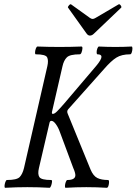

<svg xmlns="http://www.w3.org/2000/svg" viewBox="-20 -889 649 912"><path d="M5 3Q1 3 1.5 -6Q2 -15 5.5 -24.5Q9 -34 13 -34Q60 -34 73.5 -48Q87 -62 94 -91L205 -575Q211 -602 204 -616.5Q197 -631 150 -631Q146 -631 146.5 -640.5Q147 -650 150.5 -659Q154 -668 158 -668Q184 -667 210.5 -666.5Q237 -666 262 -666Q288 -666 314.5 -666.5Q341 -667 367 -668Q372 -668 371.5 -659Q371 -650 367.5 -640.5Q364 -631 359 -631Q312 -631 297.5 -616.5Q283 -602 277 -575L227 -358Q225 -348 231 -348Q239 -348 251 -360Q263 -372 284 -396L437 -576Q462 -606 462 -619Q462 -631 443 -631Q439 -631 439 -640.5Q439 -650 442.5 -659Q446 -668 450 -668Q470 -667 489.5 -666.5Q509 -666 528 -666Q547 -666 566.5 -666.5Q586 -667 605 -668Q609 -668 609 -659Q609 -650 606 -640.5Q603 -631 598 -631Q558 -631 533 -615.5Q508 -600 475 -562L304 -370Q296 -361 302 -348L410 -84Q423 -53 442.5 -43.5Q462 -34 493 -34Q498 -34 498 -24.5Q498 -15 495 -6Q492 3 487 3Q439 0 390 0Q342 0 292 3Q288 3 288.5 -6Q289 -15 292.5 -24.5Q296 -34 300 -34Q338 -34 338 -57Q338 -62 335.5 -71Q333 -80 328 -91L264 -263Q257 -283 245.5 -299Q234 -315 224 -315Q217 -315 215 -305L165 -91Q158 -62 167 -48Q176 -34 223 -34Q228 -34 227 -24.5Q226 -15 222.5 -6Q219 3 215 3Q163 0 110 0Q58 0 5 3ZM407 -720Q398 -720 391 -730L303 -853Q301 -856 307.5 -863.5Q314 -871 318 -868L407 -804Q414 -799 420 -799Q426 -799 434 -804L543 -868Q548 -871 553.5 -863Q559 -855 555 -852L426 -729Q417 -720 407 -720Z"/></svg>

Font: Junicode Two Beta Condensed
Style: Italic
Weight: 400
Width: 3
Italic angle: -9°
Version: Version 1.053; ttfautohint (v1.8.4)